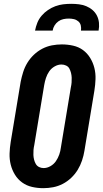

<svg xmlns="http://www.w3.org/2000/svg" viewBox="-20 -975 540 1003"><path d="M206 8Q176 8 147.5 1.5Q119 -5 96 -21.5Q73 -38 58 -62.5Q43 -87 36 -115Q29 -143 30 -173Q31 -203 36 -234L88 -548Q93 -573 101 -598.5Q109 -624 123 -647Q137 -670 157 -689Q177 -708 201 -720.5Q225 -733 251 -738Q277 -743 303 -743Q333 -743 362 -736.5Q391 -730 413.5 -713.5Q436 -697 451 -672.5Q466 -648 473 -620Q480 -592 479 -562Q478 -532 473 -501L421 -187Q417 -162 408.5 -136.5Q400 -111 386 -88Q372 -65 352 -46Q332 -27 308 -14.5Q284 -2 258 3Q232 8 206 8ZM208 -97Q226 -97 243.5 -107Q261 -117 272 -133Q283 -149 289.5 -167.5Q296 -186 298 -204L350 -518Q353 -531 354 -544Q355 -557 354.5 -569.5Q354 -582 351 -594Q348 -606 342.5 -616.5Q337 -627 325.5 -632.5Q314 -638 301 -638Q283 -638 265.5 -628Q248 -618 237 -602Q226 -586 220 -567.5Q214 -549 211 -531L159 -217Q156 -204 155 -191Q154 -178 154.5 -165.5Q155 -153 158 -141Q161 -129 167 -118.5Q173 -108 184 -102.5Q195 -97 208 -97ZM163 -815Q167 -836 175 -856Q183 -876 197.5 -893Q212 -910 230.5 -922.5Q249 -935 269 -942.5Q289 -950 310 -952.5Q331 -955 352 -955Q373 -955 393 -952.5Q413 -950 431 -942.5Q449 -935 463.5 -922.5Q478 -910 486.5 -893Q495 -876 497 -856Q499 -836 495 -815H403Q405 -829 402 -842Q399 -855 389 -863.5Q379 -872 366 -875Q353 -878 339 -878Q325 -878 311 -875Q297 -872 285 -863.5Q273 -855 265 -842Q257 -829 255 -815Z"/></svg>

Font: Iosevka Curly Slab Extrabold
Style: Italic
Weight: 800
Italic angle: -9°
Monospace: yes
Designer: Belleve Invis
Foundry: Belleve Invis
Version: Version 22.1.2; ttfautohint (v1.8.4)